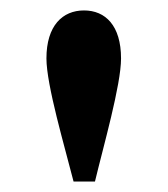

<svg xmlns="http://www.w3.org/2000/svg" viewBox="-20 -841 322 368"><path d="M141 -821C100 -821 69 -792 69 -729C69 -678 104 -560 121 -493H162C178 -560 212 -678 212 -729C212 -792 182 -821 141 -821Z"/></svg>

Font: TPK Tissa Web Medium
Style: Regular
Weight: 500
Designer: Jacques Le Bailly, Suppakit Chalermlarp | Katatrad Co.,Ltd.
Foundry: Jacques Le Bailly, Cadson Demak Co.,Ltd.
Version: Version 5.000;Glyphs 3.1.2 (3151)